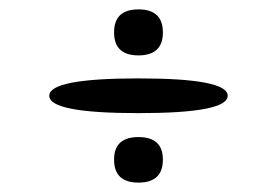

<svg xmlns="http://www.w3.org/2000/svg" viewBox="-20 -474 590 409"><path d="M327 -405Q327 -356 275 -356Q223 -356 223 -405Q223 -454 275 -454Q327 -454 327 -405ZM275 -307Q465 -307 465 -270Q465 -233 275 -233Q85 -233 85 -270Q85 -307 275 -307ZM327 -134Q327 -85 275 -85Q223 -85 223 -134Q223 -182 275 -182Q327 -182 327 -134Z"/></svg>

Font: Syne Mono
Style: Regular
Weight: 400
Monospace: yes
Designer: Lucas Descroix
Foundry: Bonjour Monde
Version: Version 2.000; ttfautohint (v1.8.3)